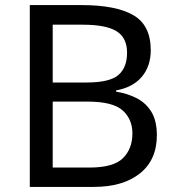

<svg xmlns="http://www.w3.org/2000/svg" viewBox="-20 -734 690 754"><path d="M301 -714Q435 -714 503.5 -674.5Q572 -635 572 -537Q572 -474 537 -432.5Q502 -391 436 -379V-374Q481 -367 517.5 -348Q554 -329 575 -294Q596 -259 596 -203Q596 -106 529.5 -53Q463 0 348 0H97V-714ZM319 -410Q411 -410 445 -439.5Q479 -469 479 -527Q479 -586 437.5 -611.5Q396 -637 305 -637H187V-410ZM187 -335V-76H331Q426 -76 463 -113Q500 -150 500 -210Q500 -266 461.5 -300.5Q423 -335 324 -335Z"/></svg>

Font: Noto Sans Lisu
Style: Regular
Weight: 400
Designer: Monotype Design Team. David Williams.
Foundry: Monotype Imaging Inc.
Version: Version 2.102